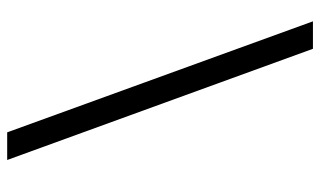

<svg xmlns="http://www.w3.org/2000/svg" viewBox="-198 -650 887 532"><g transform="rotate(90 246.0 -384.5)"><path d="M423.8 39.6H347.2L39.6 -807.6H115.7Z"/></g></svg>

Font: Basically A Sans Serif
Style: Regular
Weight: 400
Designer: Hyung-Suk Kim
Foundry: Mental Design
Version: 1.000